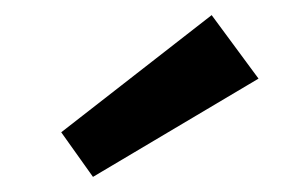

<svg xmlns="http://www.w3.org/2000/svg" viewBox="-20 -845 378 254"><path d="M322 -741 103 -611 61 -670 260 -825Z"/></svg>

Font: Bitter Pro SemiBold
Style: Regular
Weight: 600
Designer: Sol Matas, and Bitter project Authors
Foundry: Sol Matas
Version: Version 1.010